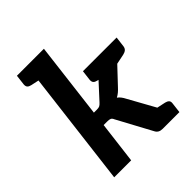

<svg xmlns="http://www.w3.org/2000/svg" viewBox="-202 -880 1016 1016"><g transform="rotate(-45 306.5 -372.0)"><path d="M70 0 161 -744H288L236 -318H259Q272 -318 279 -321.5Q286 -325 295 -335L439 -492Q449 -503 459.5 -508.5Q470 -514 486 -514H601L421 -323Q411 -312 401 -303.5Q391 -295 378 -288Q388 -281 395.5 -271Q403 -261 409 -249L547 0H433Q418 0 408 -5.5Q398 -11 392 -23L288 -216Q283 -228 275.5 -231.5Q268 -235 253 -235H226L197 0ZM477 -408 414 -470 419 -514H566L506 -414ZM459 0 420 -114 487 -100ZM186 -744 161 -643 105 -655Q91 -658 84.5 -665Q78 -672 79 -686L86 -744ZM602 -514 595 -456Q593 -442 584.5 -435Q576 -428 562 -425L503 -413V-514ZM450 -514 424 -413 369 -425Q355 -428 348.5 -435Q342 -442 343 -456L350 -514ZM459 0 484 -101 540 -89Q553 -86 560 -79Q567 -72 565 -58L558 0Z"/></g></svg>

Font: Aleo
Style: Bold Italic
Weight: 700
Italic angle: -7°
Version: Version 2.001;gftools[0.9.29]